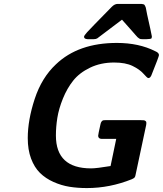

<svg xmlns="http://www.w3.org/2000/svg" viewBox="-20 -934 828 976"><path d="M121.1 -231.9Q121.1 -323.7 156.5 -431.4Q191.9 -539.1 264.2 -606.9Q377.9 -715.8 574.2 -715.8Q686 -715.8 769 -673.8Q788.1 -666 788.1 -653.8Q788.1 -647 749 -549.8Q745.1 -541 738.8 -538.1L732.9 -537.1Q727.1 -539.1 708.5 -560.1Q689.9 -581.1 654.1 -598.6Q618.2 -616.2 560.1 -616.2Q492.2 -616.2 438 -590.1Q383.8 -564 352.3 -524.4Q320.8 -484.9 299.8 -432.9Q278.8 -380.9 271.5 -335Q264.2 -289.1 264.2 -245.1Q264.2 -78.1 442.9 -78.1Q470.7 -78.1 541 -89.8H542L570.8 -228H496.1Q479 -229 479 -244.1Q479 -250 490.2 -299.8Q492.2 -311 496.1 -315.9Q500 -320.8 503.4 -322Q506.8 -323.2 516.1 -323.2H695.8Q708 -323.2 711.9 -322.5Q715.8 -321.8 720 -318.8Q724.1 -315.9 724.1 -309.1Q724.1 -303.2 723.1 -298.8L669.9 -48.8Q668 -36.6 664.6 -32.2Q661.1 -27.8 649.9 -22.9Q538.1 22 421.9 22Q374 22 333 15.4Q292 8.8 252 -9Q211.9 -26.9 183.3 -54.9Q154.8 -83 137.9 -127.9Q121.1 -172.9 121.1 -231.9ZM407.2 -747.1Q407.2 -752.9 422.6 -770Q438 -787.1 544.9 -896Q546.9 -897.9 548.8 -899.9Q563 -914.1 578.1 -914.1H699.2Q711.4 -913.1 714.6 -908.9Q717.8 -904.8 721.2 -895L728 -859.9Q735.8 -824.7 743.9 -788.3Q752 -752 752 -749Q752 -739.3 748 -737.5Q744.1 -735.8 726.1 -734.9H703.1Q698.2 -734.9 695.1 -735.4Q691.9 -735.8 687.5 -738.5Q683.1 -741.2 679.4 -744.6Q675.8 -748 668.5 -756.6Q661.1 -765.1 653.6 -773.7Q646 -782.2 631.1 -799.1Q616.2 -815.9 600.1 -834Q478 -741.2 474.1 -738.8Q467.3 -734.9 457 -734.9H424.8Q407.2 -735.8 407.2 -747.1Z"/></svg>

Font: CMU Sans Serif
Style: BoldOblique
Weight: 700
Italic angle: -12°
Version: Version 0.7.0